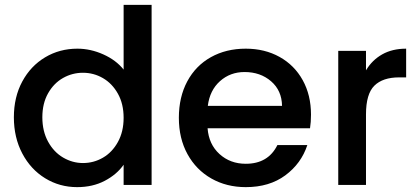

<svg xmlns="http://www.w3.org/2000/svg" viewBox="-20 -760 1719 789"><path d="M298 -560Q352 -560 404.5 -536.5Q457 -513 488 -474V-740H603V0H488V-83Q460 -43 410.5 -17Q361 9 297 9Q225 9 165.5 -27.5Q106 -64 71.5 -129.5Q37 -195 37 -278Q37 -361 71.5 -425Q106 -489 165.5 -524.5Q225 -560 298 -560ZM321 -461Q277 -461 239 -439.5Q201 -418 177.5 -376.5Q154 -335 154 -278Q154 -221 177.5 -178Q201 -135 239.5 -112.5Q278 -90 321 -90Q365 -90 403 -112Q441 -134 464.5 -176.5Q488 -219 488 -276Q488 -333 464.5 -375Q441 -417 403 -439Q365 -461 321 -461Z M1254 -233H833Q838 -167 882 -127Q926 -87 990 -87Q1082 -87 1120 -164H1243Q1218 -88 1152.5 -39.5Q1087 9 990 9Q911 9 848.5 -26.5Q786 -62 750.5 -126.5Q715 -191 715 -276Q715 -361 749.5 -425.5Q784 -490 846.5 -525Q909 -560 990 -560Q1068 -560 1129 -526Q1190 -492 1224 -430.5Q1258 -369 1258 -289Q1258 -258 1254 -233ZM1139 -325Q1138 -388 1094 -426Q1050 -464 985 -464Q926 -464 884 -426.5Q842 -389 834 -325Z M1649 -560V-442H1620Q1553 -442 1518.5 -408Q1484 -374 1484 -290V0H1370V-551H1484V-471Q1509 -513 1550.5 -536.5Q1592 -560 1649 -560Z"/></svg>

Font: IBM-Poppins
Style: Poppins-Medium
Weight: 500
Designer: Mike Abbink, Paul van der Laan, Pieter van Rosmalen, Ben Mitchell, Mark Frömberg
Foundry: Bold Monday
Version: Version 1.1